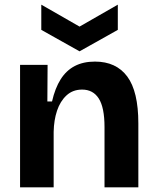

<svg xmlns="http://www.w3.org/2000/svg" viewBox="-20 -803 671 823"><path d="M66 0V-318V-525H184L183 -368H203Q216 -425 240 -463Q264 -501 300.5 -520Q337 -539 387 -539Q478 -539 525.5 -475Q573 -411 573 -274V0H428V-258Q428 -342 403.5 -380.5Q379 -419 332 -419Q292 -419 265 -394Q238 -369 224.5 -328.5Q211 -288 210 -238V0ZM157 -783 321 -689 485 -783V-675L321 -583L157 -675Z"/></svg>

Font: Bricolage Grotesque
Style: Bold
Weight: 700
Designer: Mathieu Triay
Foundry: Atelier Triay
Version: Version 1.001;gftools[0.9.33.dev8+g029e19f]